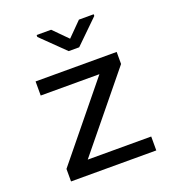

<svg xmlns="http://www.w3.org/2000/svg" viewBox="-135 -850 870 956"><g transform="rotate(-20 300.0 -372.0)"><path d="M193.4 -73.7 512.2 -464.4V-528.3H82.5V-453.6H393.6L78.1 -66.4V0H529.8V-73.7ZM316.9 -669.4 243.2 -743.7H166.5V-733.4L289.1 -613.8H344.7L468.8 -734.9V-743.7H390.6Z"/></g></svg>

Font: Roboto Mono
Style: Regular
Weight: 400
Monospace: yes
Designer: Google
Version: Version 3.000